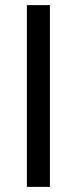

<svg xmlns="http://www.w3.org/2000/svg" viewBox="-20 -730 300 750"><path d="M85 0V-710H175V0Z"/></svg>

Font: Rising Sun
Style: Regular
Weight: 400
Designer: Matt McInerney, Pablo Impallari, Rodrigo Fuenzalida (Raleway font), Stephen Hutchings (Greek), Cristiano Sobral (main ch
Foundry: The Rising Sun Project Authors
Version: Version 4.327; ttfautohint (v1.8.4.7-5d5b-dirty)